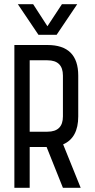

<svg xmlns="http://www.w3.org/2000/svg" viewBox="-20 -899 455 919"><path d="M207 -683.6Q354.5 -683.6 354.5 -537.1Q354.5 -471.7 354.5 -341.8Q354.5 -239.3 282.2 -208Q310.5 -138.7 366.2 0Q344.7 0 281.2 0Q261.7 -48.8 203.1 -195.3Q182.6 -195.3 122.1 -195.3Q122.1 -146.5 122.1 0Q103.5 0 48.8 0Q48.8 -25.4 48.8 -62.5Q48.8 -174.8 48.8 -398.4Q48.8 -469.7 48.8 -683.6Q88.9 -683.6 207 -683.6ZM122.1 -610.4Q122.1 -524.4 122.1 -268.6Q143.6 -268.6 207 -268.6Q281.2 -268.6 281.2 -341.8Q281.2 -407.2 281.2 -537.1Q281.2 -610.4 207 -610.4Q178.7 -610.4 122.1 -610.4ZM138.7 -878.9Q156.2 -852.5 207 -773.4Q224.6 -799.8 276.4 -878.9Q294.9 -878.9 349.6 -878.9Q325.2 -842.8 251 -732.4Q229.5 -732.4 164.1 -732.4Q138.7 -769.5 65.4 -878.9Q84 -878.9 138.7 -878.9Z"/></svg>

Font: ZAANS 2018
Style: Regular
Weight: 400
Designer: Counter Creatives
Version: Version 1.0 - 24-01-18